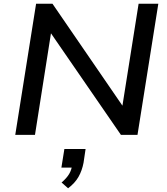

<svg xmlns="http://www.w3.org/2000/svg" viewBox="-20 -725 899 1032"><path d="M62 0 174 -705H262L647 -144H636L725 -705H831L719 0H630L245 -559H256L168 0ZM346 287 311 256Q339 232 352 209.5Q365 187 368 161L387 176H310L326 76H440L429 150Q421 192 402 225.5Q383 259 346 287Z"/></svg>

Font: Nunito Sans 10pt SemiExpanded SemiBold
Style: Italic
Weight: 600
Width: 6
Italic angle: -9°
Designer: Vernon Adams
Foundry: Vernon Adams
Version: Version 3.101;gftools[0.9.27]